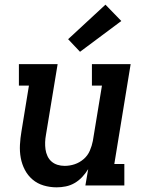

<svg xmlns="http://www.w3.org/2000/svg" viewBox="-20 -795 640 823"><path d="M223 8Q194 8 167 0Q140 -8 119.5 -25.5Q99 -43 86.5 -67Q74 -91 69 -118Q64 -145 65.5 -174Q67 -203 72 -232L104 -428H61V-520H227L177 -217Q174 -201 173.5 -185.5Q173 -170 175 -155Q177 -140 183.5 -126Q190 -112 201 -102.5Q212 -93 226.5 -88.5Q241 -84 257 -84Q279 -84 300 -91Q321 -98 338.5 -113Q356 -128 365 -149Q374 -170 378 -191L417 -428H374V-520H540L470 -92H513V0H346L358 -70Q347 -52 332.5 -36.5Q318 -21 300 -10.5Q282 0 262 4Q242 8 223 8ZM323 -573 272 -627 432 -775 500 -705Z"/></svg>

Font: Iosevka Etoile SmBdObl
Style: Regular
Weight: 600
Italic angle: -9°
Designer: Belleve Invis
Foundry: Belleve Invis
Version: Version 15.5.2; ttfautohint (v1.8.4)